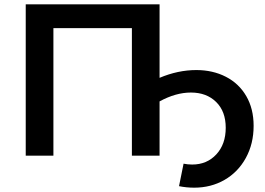

<svg xmlns="http://www.w3.org/2000/svg" viewBox="-20 -720 1227 888"><path d="M888 -396Q964 -396 1024.5 -365Q1085 -334 1119 -275.5Q1153 -217 1153 -138Q1153 -55 1117 10.5Q1081 76 1018.5 112Q956 148 878 148Q842 148 808 141L829 37Q848 41 869 41Q937 41 980.5 -6Q1024 -53 1024 -129Q1024 -205 979.5 -248.5Q935 -292 863 -292Q793 -292 718 -251V0H590V-590H227V0H99V-700H718V-360Q803 -396 888 -396Z"/></svg>

Font: APTA Sans SemiBold
Style: Bold
Weight: 600
Version: Version 7.200